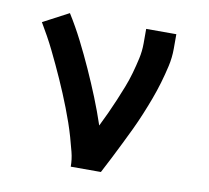

<svg xmlns="http://www.w3.org/2000/svg" viewBox="-64 -599 729 671"><g transform="rotate(10 300.0 -264.0)"><path d="M228 0Q228 -26 221.5 -51.5Q215 -77 208 -101.5Q201 -126 192.5 -150.5Q184 -175 174.5 -199.5Q165 -224 155 -248Q145 -272 134.5 -295.5Q124 -319 113 -342.5Q102 -366 90.5 -389.5Q79 -413 66.5 -435.5Q54 -458 41 -480L132 -528Q159 -485 182 -439.5Q205 -394 226 -347.5Q247 -301 266 -254Q285 -207 301 -159Q313 -183 324.5 -208Q336 -233 346.5 -258Q357 -283 367 -308.5Q377 -334 384.5 -360.5Q392 -387 398 -414Q404 -441 404 -468V-520H511V-468Q511 -437 504 -406Q497 -375 488 -344.5Q479 -314 468 -284.5Q457 -255 445 -226Q433 -197 419.5 -168.5Q406 -140 392 -112Q378 -84 364 -56Q350 -28 335 0Z"/></g></svg>

Font: Iosevka Etoile Semibold
Style: Regular
Weight: 600
Designer: Belleve Invis
Foundry: Belleve Invis
Version: Version 22.1.2; ttfautohint (v1.8.4)